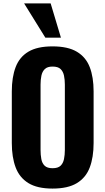

<svg xmlns="http://www.w3.org/2000/svg" viewBox="-20 -1091 616 1122"><path d="M287 11Q198 11 146 -21Q94 -53 71.5 -112.5Q49 -172 49 -255V-557Q49 -640 71.5 -699Q94 -758 146 -789Q198 -820 287 -820Q377 -820 429.5 -788.5Q482 -757 504.5 -698.5Q527 -640 527 -557V-255Q527 -172 504.5 -112.5Q482 -53 429.5 -21Q377 11 287 11ZM287 -108Q319 -108 334 -122.5Q349 -137 354 -161.5Q359 -186 359 -214V-597Q359 -625 354 -649Q349 -673 334 -687.5Q319 -702 287 -702Q257 -702 242 -687.5Q227 -673 222 -649Q217 -625 217 -597V-214Q217 -186 221.5 -161.5Q226 -137 241 -122.5Q256 -108 287 -108ZM245 -871 121 -1071H276L336 -871Z"/></svg>

Font: Oswald SemiBold
Style: Regular
Weight: 600
Designer: Vernon Adams
Foundry: Vernon Adams
Version: Version 4.100; ttfautohint (v1.8.1.43-b0c9)